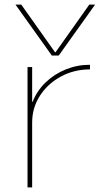

<svg xmlns="http://www.w3.org/2000/svg" viewBox="-20 -810 431 830"><path d="M47 -790H72L218 -584H220L366 -790H391L234 -570H204ZM99 0V-520H119V-370H121Q140 -418 177.5 -454Q215 -490 264.5 -510Q314 -530 369 -530V-510Q300 -510 243 -479Q186 -448 152.5 -396Q119 -344 119 -280V0Z"/></svg>

Font: M PLUS 1 Thin
Style: Regular
Weight: 100
Designer: Coji Morishita
Foundry: UNDERFOREST DESIGN
Version: Version 1.001